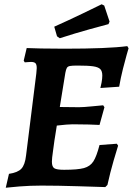

<svg xmlns="http://www.w3.org/2000/svg" viewBox="-20 -869 622 899"><path d="M280 -74Q344 -74 373 -82Q402 -90 417 -113Q432 -136 446 -190L527 -196L533 -187Q528 -172 512 -117Q496 -62 483 -3L473 7Q443 6 345.5 3Q248 0 174 0Q121 0 71 4Q21 8 7 10L22 -55Q63 -61 80 -79Q97 -97 102 -141L150 -525L152 -550Q152 -567 146 -573Q140 -579 125 -579Q116 -579 107.5 -578Q99 -577 96 -577L91 -585L105 -644Q122 -643 172.5 -642Q223 -641 281 -641Q486 -641 576 -653L582 -643Q580 -636 573 -612Q566 -588 555.5 -546Q545 -504 538 -463L450 -457Q452 -463 455.5 -482Q459 -501 459 -515Q459 -536 449.5 -545.5Q440 -555 416 -558.5Q392 -562 342 -562Q318 -562 307.5 -560Q297 -558 293 -551Q289 -544 286 -528L260 -368L350 -367Q370 -367 410 -371Q450 -375 463 -376L469 -367L446 -284Q433 -285 396.5 -286Q360 -287 320 -287Q297 -287 246 -281Q235 -211 235 -212Q233 -194 228 -160.5Q223 -127 223 -112Q223 -88 234.5 -81Q246 -74 280 -74ZM260 -690 247 -699 234 -744Q301 -774 368.5 -806.5Q436 -839 456 -849L468 -843L493 -768L488 -756Q468 -751 399.5 -732Q331 -713 260 -690Z"/></svg>

Font: Alegreya SC
Style: Bold Italic
Weight: 700
Italic angle: -7°
Designer: Juan Pablo del Peral
Foundry: Huerta Tipografica
Version: Version 2.007; ttfautohint (v1.6)